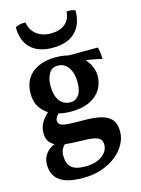

<svg xmlns="http://www.w3.org/2000/svg" viewBox="-139 -784 813 1111"><g transform="rotate(-15 267.5 -229.0)"><path d="M219 249Q151 249 110.5 233.5Q70 218 52 189Q34 160 34 121Q34 83 55.5 55Q77 27 118 13L178 21Q155 40 147 56.5Q139 73 139 96Q139 142 163.5 165Q188 188 247 188Q312 188 348.5 160Q385 132 385 94Q385 73 374 61Q363 49 333 43.5Q303 38 245 38Q201 37 167 33Q133 29 109.5 18Q86 7 74 -12Q62 -31 62 -62Q62 -100 83 -130.5Q104 -161 133 -184L189 -159Q172 -147 163.5 -134.5Q155 -122 155 -111Q155 -93 169 -85Q183 -77 216.5 -75Q250 -73 307 -73Q369 -73 410.5 -62.5Q452 -52 472.5 -27Q493 -2 493 44Q493 83 473 119.5Q453 156 417 185Q381 214 330.5 231.5Q280 249 219 249ZM249 -140Q191 -140 146 -158Q101 -176 75 -212Q49 -248 49 -302Q49 -351 71 -388Q93 -425 137 -446Q181 -467 243 -467Q299 -467 338.5 -451Q378 -435 403 -409.5Q428 -384 439.5 -355Q451 -326 451 -302Q451 -256 428.5 -219.5Q406 -183 361 -161.5Q316 -140 249 -140ZM261 -193Q292 -193 310.5 -219Q329 -245 329 -295Q329 -348 306 -382.5Q283 -417 242 -417Q206 -417 189 -387Q172 -357 172 -315Q172 -256 195.5 -224.5Q219 -193 261 -193ZM503 -387Q486 -392 465.5 -396Q445 -400 425 -403Q405 -406 389 -407L304 -458H494Q499 -444 501 -425.5Q503 -407 503 -387ZM425 -700Q425 -615 378 -569.5Q331 -524 244 -524Q158 -524 112 -568Q66 -612 66 -695Q79 -701 95 -704.5Q111 -708 127 -706Q135 -660 168.5 -633.5Q202 -607 255 -607Q308 -607 339.5 -633.5Q371 -660 373 -706Q389 -708 402.5 -706Q416 -704 425 -700Z"/></g></svg>

Font: Vollkorn SemiBold
Style: Regular
Weight: 600
Designer: Friedrich Althausen
Foundry: Friedrich Althausen
Version: Version 5.000